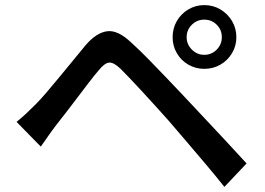

<svg xmlns="http://www.w3.org/2000/svg" viewBox="-20 -751 1040 753"><path d="M712 -605Q712 -577 732.5 -556.5Q753 -536 781 -536Q810 -536 830 -556.5Q850 -577 850 -605Q850 -634 830 -654Q810 -674 781 -674Q753 -674 732.5 -654Q712 -634 712 -605ZM657 -605Q657 -640 673.5 -668.5Q690 -697 718.5 -714Q747 -731 781 -731Q816 -731 844.5 -714Q873 -697 890 -668.5Q907 -640 907 -605Q907 -571 890 -542.5Q873 -514 844.5 -497.5Q816 -481 781 -481Q747 -481 718.5 -497.5Q690 -514 673.5 -542.5Q657 -571 657 -605ZM45 -273Q66 -290 83 -306Q100 -322 121 -343Q139 -361 162 -388Q185 -415 211.5 -447Q238 -479 265 -512Q292 -545 316 -574Q358 -623 400.5 -628.5Q443 -634 497 -582Q529 -553 565 -516Q601 -479 636.5 -442Q672 -405 701 -374Q735 -338 777.5 -292.5Q820 -247 864.5 -199.5Q909 -152 947 -110L860 -18Q826 -61 787 -107Q748 -153 710.5 -197Q673 -241 642 -277Q620 -302 593.5 -331Q567 -360 540.5 -389Q514 -418 491 -442Q468 -466 453 -481Q426 -507 408 -505.5Q390 -504 366 -474Q349 -454 327.5 -426Q306 -398 283 -367.5Q260 -337 238 -308.5Q216 -280 200 -260Q184 -239 168 -216Q152 -193 140 -176Z"/></svg>

Font: Noto Sans JP Thin Medium
Style: Regular
Weight: 500
Version: Version 2.004-H2;hotconv 1.0.118;makeotfexe 2.5.65603